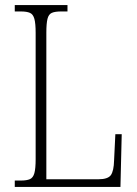

<svg xmlns="http://www.w3.org/2000/svg" viewBox="-20 -734 538 754"><path d="M38 0V-25H62Q85 -25 97.5 -30.5Q110 -36 115 -54Q120 -72 120 -109V-605Q120 -642 115 -660Q110 -678 97.5 -683.5Q85 -689 62 -689H38V-714H245V-689H220Q196 -689 183.5 -683.5Q171 -678 166.5 -660Q162 -642 162 -606V-30H366Q404 -30 415.5 -46.5Q427 -63 428 -104L433 -207H458L453 0Z"/></svg>

Font: Noto Serif Tamil Condensed ExtraLight
Style: Italic
Weight: 200
Width: 3
Italic angle: -12°
Designer: Indian Type Foundry, Tom Grace, and the Monotype Design Team
Foundry: Monotype Imaging Inc.
Version: Version 2.003; ttfautohint (v1.8.4.7-5d5b)